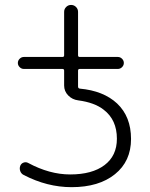

<svg xmlns="http://www.w3.org/2000/svg" viewBox="-20 -774 611 782"><path d="M77.1 -493.2Q67.4 -493.2 60.1 -500.5Q52.7 -507.8 52.7 -517.6Q52.7 -527.3 60.1 -534.7Q67.4 -542 77.1 -542H234.4Q241.2 -542 241.2 -548.8V-725.6Q241.2 -737.3 249.5 -745.6Q257.8 -753.9 269.5 -753.9Q281.2 -753.9 289.6 -745.6Q297.9 -737.3 297.9 -725.6V-548.8Q297.9 -542 304.7 -542H460Q469.7 -542 477.1 -534.7Q484.4 -527.3 484.4 -517.6Q484.4 -507.8 477.1 -500.5Q469.7 -493.2 460 -493.2H304.7Q297.9 -493.2 297.9 -486.3V-421.9Q297.9 -414.1 304.7 -413.1Q401.4 -404.3 457 -352.5Q513.7 -298.8 513.7 -208Q513.7 -117.2 448.2 -64.5Q382.8 -11.7 271.5 -11.7Q171.9 -11.7 76.2 -61.5Q66.4 -66.4 62.5 -77.1Q58.6 -87.9 62.5 -98.6Q66.4 -108.4 76.2 -111.8Q85.9 -115.2 94.7 -110.4Q181.6 -63.5 265.6 -63.5Q355.5 -63.5 405.8 -101.6Q456.1 -139.6 456.1 -209Q456.1 -286.1 402.3 -327.1Q365.2 -356.4 298.8 -365.2Q274.4 -368.2 257.8 -385.3Q241.2 -402.3 241.2 -425.8V-486.3Q241.2 -493.2 234.4 -493.2Z"/></svg>

Font: Gen Jyuu Gothic P Light
Style: Regular
Weight: 200
Designer: [Source Han Sans]
Ryoko NISHIZUKA  (kana & ideographs); Paul D. Hunt (Latin, Greek & Cyrillic); Wenlong ZHANG  (bopomofo
Version: Version 1.002.20150607